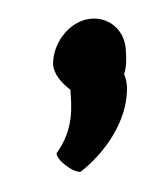

<svg xmlns="http://www.w3.org/2000/svg" viewBox="-44 -321 278 335"><g transform="rotate(-10 94.5 -153.0)"><path d="M59 -216C57 -200 67 -182 81 -167C78 -137 75 -98 38 -62C36 -50 61 -23 74 -23C121 -48 170 -96 179 -154C180 -162 180 -170 178 -177C184 -189 187 -203 188 -216C194 -252 169 -283 133 -283C98 -283 65 -252 59 -216Z"/></g></svg>

Font: Ampere
Style: Ita
Weight: 400
Version: Version 1